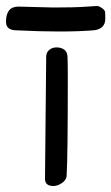

<svg xmlns="http://www.w3.org/2000/svg" viewBox="-117 -620 371 640"><path d="M-56 -598 61 -595Q131 -595 165.5 -597.5Q200 -600 206.5 -600Q213 -600 223 -593Q233 -586 233.5 -579Q234 -572 234 -558Q234 -523 195 -519Q146 -515 81 -515Q16 -515 -64 -519Q-97 -520 -97 -547Q-97 -598 -56 -598ZM61 0Q33 0 33 -24L37 -431Q37 -445 47 -453.5Q57 -462 71.5 -462Q86 -462 96.5 -455Q107 -448 108 -431.5Q109 -415 109 -358Q109 -91 105 -33Q104 -20 89.5 -10Q75 0 61 0Z"/></svg>

Font: Patrick Hand SC
Style: Regular
Weight: 400
Designer: Patrick Wagesreiter
Foundry: Patrick Wagesreiter
Version: Version 1.003;PS 001.003;hotconv 1.0.70;makeotf.lib2.5.58329